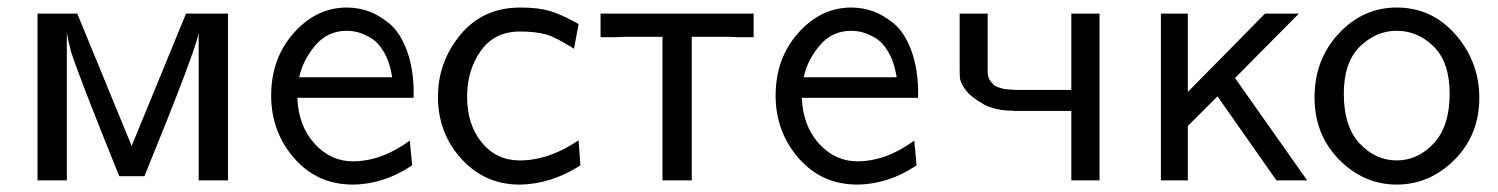

<svg xmlns="http://www.w3.org/2000/svg" viewBox="-20 -481 3996 512"><path d="M80.1 0V-444.8H186L331.1 -91.8L476.1 -444.8H587.9V0H509.8V-394Q503.9 -351.1 365.2 -11.2H297.9Q187 -286.1 169.9 -341.8Q162.1 -369.6 158.2 -394V0Z M703.1 -226.1Q703.1 -325.2 763.4 -393.1Q823.7 -460.9 904.8 -460.9Q934.6 -460.9 961.7 -451.4Q988.8 -441.9 1016.4 -419.9Q1043.9 -397.9 1062 -354Q1080.1 -310.1 1083 -249V-220.2H772.9Q775.9 -145 818.8 -97.9Q861.8 -50.8 920.9 -50.8Q997.1 -50.8 1072.8 -106L1079.1 -40Q1002.9 10.7 920.9 11.2Q825.7 11.2 764.4 -59.3Q703.1 -129.9 703.1 -226.1ZM777.8 -274.9H1025.9Q1020 -314 1004.4 -341.1Q988.8 -368.2 969.2 -379.6Q949.7 -391.1 934.3 -395Q918.9 -398.9 904.8 -398.9Q854 -398.9 820.8 -359.9Q787.6 -320.8 777.8 -274.9Z M1147.9 -223.1Q1147.9 -315.9 1207.8 -388.4Q1267.6 -460.9 1367.7 -460.9Q1414.6 -460.9 1445.6 -451.9Q1476.6 -442.9 1522.9 -417L1510.7 -351.1Q1461.9 -381.8 1436 -389.2Q1407.2 -397 1366.7 -397Q1298.8 -397 1262.2 -345.5Q1225.6 -293.9 1225.6 -223.1Q1225.6 -148.9 1264.6 -101.1Q1303.7 -53.2 1365.7 -53.2Q1443.8 -53.2 1522.9 -106.9L1527.8 -40Q1448.7 10.7 1364.7 11.2Q1272.9 11.2 1210.4 -57.4Q1147.9 -126 1147.9 -223.1Z M1581.5 -381.8V-444.8H1989.7V-381.8H1947.8L1926.8 -382.8H1824.7V0H1746.6V-382.8H1644.5L1623.5 -381.8Z M2048.3 -226.1Q2048.3 -325.2 2108.6 -393.1Q2168.9 -460.9 2250 -460.9Q2279.8 -460.9 2306.9 -451.4Q2334 -441.9 2361.6 -419.9Q2389.2 -397.9 2407.2 -354Q2425.3 -310.1 2428.2 -249V-220.2H2118.2Q2121.1 -145 2164.1 -97.9Q2207 -50.8 2266.1 -50.8Q2342.3 -50.8 2418 -106L2424.3 -40Q2348.1 10.7 2266.1 11.2Q2170.9 11.2 2109.6 -59.3Q2048.3 -129.9 2048.3 -226.1ZM2123 -274.9H2371.1Q2365.2 -314 2349.6 -341.1Q2334 -368.2 2314.5 -379.6Q2294.9 -391.1 2279.5 -395Q2264.2 -398.9 2250 -398.9Q2199.2 -398.9 2166 -359.9Q2132.8 -320.8 2123 -274.9Z M2539.1 -294.9V-444.8H2613.8V-289.1Q2613.8 -281.2 2616 -274.7Q2618.2 -268.1 2622.1 -263.4Q2626 -258.8 2629.9 -254.9Q2633.8 -251 2639.9 -249Q2646 -247.1 2650.4 -245.6Q2654.8 -244.1 2661.9 -243.2Q2668.9 -242.2 2672.4 -242.2Q2675.8 -242.2 2681.9 -241.7Q2688 -241.2 2689 -241.2H2836.9V-444.8H2912.1V0H2836.9V-185.1H2687L2678.2 -186Q2670.4 -186 2666.7 -186Q2663.1 -186 2653.1 -187.5Q2643.1 -189 2637 -190.4Q2630.9 -191.9 2620.8 -195.1Q2610.8 -198.2 2603.5 -202.6Q2596.2 -207 2586.7 -213.1Q2577.1 -219.2 2567.9 -227.1Q2553.7 -240.2 2546.9 -253.7Q2540 -267.1 2539.6 -273.9Q2539.1 -280.8 2539.1 -294.9Z M3075.7 0V-444.8H3147.5V-235.8L3353.5 -444.8H3443.8L3273.4 -272.9L3465.8 0H3383.8L3226.6 -224.1L3147.5 -145V0Z M3485.4 -221.2Q3485.4 -322.3 3550 -391.6Q3614.7 -460.9 3704.6 -460.9Q3798.8 -460.9 3861.8 -388.4Q3924.8 -315.9 3924.8 -220.2Q3924.8 -121.1 3858.6 -54.9Q3792.5 11.2 3704.6 11.2Q3616.7 11.2 3551 -55.4Q3485.4 -122.1 3485.4 -221.2ZM3563.5 -231Q3563.5 -143.1 3606 -98.1Q3648.4 -53.2 3704.6 -53.2Q3760.7 -53.2 3803.2 -98.6Q3845.7 -144 3845.7 -231Q3845.7 -314.9 3803.2 -356.9Q3760.7 -398.9 3704.6 -398.9Q3649.4 -398.9 3606.4 -356.9Q3563.5 -314.9 3563.5 -231Z"/></svg>

Font: CMU Sans Serif
Style: Medium
Weight: 500
Version: Version 0.7.0